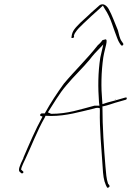

<svg xmlns="http://www.w3.org/2000/svg" viewBox="-20 -838 610 894"><path d="M73 -37 80 -31C81 -30 85 -31 87 -32C93 -40 85 -40 78 -49L81 -60C85 -70 91 -84 99 -100C126 -157 154 -231 188 -290L192 -299L218 -298C289 -298 351 -317 419 -333C419 -333 427 -336 432 -336L444 -335L445 -325C443 -236 453 -142 458 -60C460 -23 463 2 473 24L478 34C479 37 482 37 487 34C495 28 485 20 483 17C475 -7 474 -30 471 -63C464 -147 457 -247 457 -340V-343H460C481 -347 498 -354 518 -360L567 -374C567 -374 569 -375 570 -378C571 -383 569 -385 566 -384H564L519 -371C503 -366 486 -363 472 -358L457 -353L456 -366C450 -433 451 -501 461 -571C468 -615 486 -656 470 -655V-654C469 -654 466 -654 457 -651C457 -650 448 -638 435 -627C385 -563 327 -508 277 -448C246 -405 216 -360 189 -311V-310H175C172 -310 168 -307 167 -304C165 -297 173 -298 178 -295L177 -293C145 -235 116 -167 89 -104V-102C72 -68 62 -44 73 -37ZM203 -315 243 -378C257 -400 272 -421 290 -442C324 -483 366 -522 398 -561C404 -569 412 -579 420 -588L461 -631L447 -570C436 -498 436 -432 441 -361L443 -346H420C354 -329 296 -308 220 -308H218ZM312 -664C312 -663 313 -661 318 -661C321 -661 324 -663 325 -666L324 -673L325 -674C325 -676 327 -681 329 -684C342 -704 350 -710 367 -727C390 -749 419 -776 442 -796L459 -812L469 -795C476 -785 480 -777 487 -763C498 -741 506 -713 514 -692C522 -672 529 -648 537 -637L544 -627C546 -626 546 -626 548 -626C552 -626 553 -627 554 -630V-635L547 -645C536 -660 534 -681 529 -697C515 -729 502 -768 486 -796C479 -808 469 -818 457 -818C453 -818 448 -817 443 -813C428 -799 408 -783 391 -766L355 -733C331 -708 316 -696 313 -666ZM446 -570H447ZM515 -373V-374C516 -374 521 -375 521 -374ZM487 34Z"/></svg>

Font: Stray Cat
Style: HlExtObl
Weight: 100
Version: Version 1.0